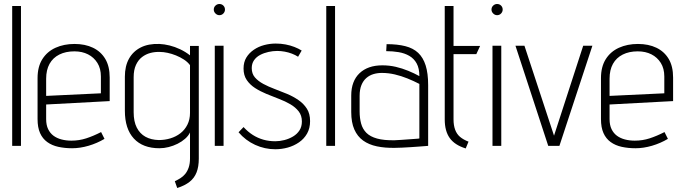

<svg xmlns="http://www.w3.org/2000/svg" viewBox="-20 -730 3418 961"><path d="M41 0H85V-700H41Z M211 -134V-207L529 -224V-342Q529 -398 507 -435Q485 -472 445.5 -491Q406 -510 353 -510Q300 -510 258 -491Q216 -472 192 -434Q168 -396 168 -339V-134Q168 -92 180.5 -64Q193 -36 216.5 -19Q240 -2 272 5Q304 12 341 12Q381 12 423.5 -0.5Q466 -13 503 -35L486 -69Q447 -49 411.5 -37.5Q376 -26 337 -26Q311 -26 288 -32Q265 -38 248 -50.5Q231 -63 221 -83.5Q211 -104 211 -134ZM485 -347V-263L211 -250V-336Q211 -380 228 -410.5Q245 -441 277 -457Q309 -473 352 -473Q391 -473 420.5 -458Q450 -443 467.5 -415Q485 -387 485 -347Z M975 64V-500H931V-453Q908 -471 881.5 -483.5Q855 -496 828.5 -502.5Q802 -509 778 -510Q723 -512 684.5 -492.5Q646 -473 625.5 -436Q605 -399 605 -346V-176Q605 -85 650 -36.5Q695 12 778 12Q801 12 824.5 6Q848 0 869 -10.5Q890 -21 906.5 -35.5Q923 -50 931 -67V63Q931 89 924.5 108Q918 127 907.5 140Q897 153 883.5 161.5Q870 170 855 177L867 211Q905 199 929 180Q953 161 964 132.5Q975 104 975 64ZM931 -404V-165Q931 -132 918 -106Q905 -80 883 -63Q861 -46 833 -37.5Q805 -29 775 -29Q736 -30 708 -45.5Q680 -61 664.5 -91.5Q649 -122 649 -168V-344Q649 -380 660.5 -405Q672 -430 691 -444.5Q710 -459 733 -465Q756 -471 781 -470Q798 -470 819 -465.5Q840 -461 861 -452.5Q882 -444 900.5 -432Q919 -420 931 -404Z M1055 0H1099V-501H1055ZM1078 -710Q1067 -710 1058.5 -702Q1050 -694 1050 -682Q1050 -671 1058.5 -662.5Q1067 -654 1078 -654Q1090 -654 1098 -662.5Q1106 -671 1106 -682Q1106 -694 1098 -702Q1090 -710 1078 -710Z M1472 -446 1490 -477Q1474 -487 1453.5 -495Q1433 -503 1409.5 -507.5Q1386 -512 1360 -512Q1331 -512 1302.5 -504.5Q1274 -497 1250.5 -481Q1227 -465 1213 -442Q1199 -419 1199 -387Q1199 -353 1215 -329.5Q1231 -306 1256.5 -289.5Q1282 -273 1313.5 -260Q1345 -247 1376.5 -235Q1408 -223 1433.5 -208Q1459 -193 1475 -172.5Q1491 -152 1491 -122Q1491 -96 1479 -77.5Q1467 -59 1447 -47Q1427 -35 1403.5 -29Q1380 -23 1358 -23Q1326 -23 1298 -31Q1270 -39 1245.5 -54.5Q1221 -70 1199 -94L1174 -68Q1209 -27 1257 -5Q1305 17 1358 17Q1390 17 1420.5 8.5Q1451 0 1476.5 -17.5Q1502 -35 1517 -61.5Q1532 -88 1532 -124Q1532 -161 1516 -186Q1500 -211 1474 -229Q1448 -247 1417 -260Q1386 -273 1355 -284.5Q1324 -296 1298 -310Q1272 -324 1256 -342.5Q1240 -361 1240 -389Q1240 -412 1251.5 -428.5Q1263 -445 1282 -455Q1301 -465 1323.5 -470Q1346 -475 1367 -475Q1386 -475 1405 -471.5Q1424 -468 1441 -461.5Q1458 -455 1472 -446Z M1613 0H1657V-700H1613Z M2079 -349Q2054 -363 2023.5 -375.5Q1993 -388 1961 -395.5Q1929 -403 1894 -403Q1857 -403 1828.5 -393Q1800 -383 1779.5 -363.5Q1759 -344 1748.5 -316Q1738 -288 1738 -252V-169Q1738 -117 1753.5 -82Q1769 -47 1797.5 -26.5Q1826 -6 1866.5 2.5Q1907 11 1957 10Q1971 10 1992 9Q2013 8 2036 6.5Q2059 5 2079 3.5Q2099 2 2111.5 1Q2124 0 2123 0V-304Q2123 -363 2110.5 -402.5Q2098 -442 2073 -465.5Q2048 -489 2008.5 -499Q1969 -509 1915 -509L1913 -474Q1945 -474 1975 -469Q2005 -464 2028.5 -450.5Q2052 -437 2065.5 -412.5Q2079 -388 2079 -349ZM2079 -310V-37Q2079 -37 2072 -36Q2065 -35 2052.5 -34.5Q2040 -34 2024 -32.5Q2008 -31 1990 -30Q1972 -29 1955 -28Q1902 -27 1867.5 -36.5Q1833 -46 1814 -65Q1795 -84 1787.5 -111.5Q1780 -139 1780 -172V-250Q1780 -282 1789 -304Q1798 -326 1813.5 -339.5Q1829 -353 1849 -359Q1869 -365 1891 -365Q1924 -365 1956 -357.5Q1988 -350 2019 -337.5Q2050 -325 2079 -310Z M2250 -132V-459H2364L2383 -500H2250V-700H2206V-132Q2206 -74 2231 -39Q2256 -4 2311 13L2325 -21Q2299 -31 2282.5 -45Q2266 -59 2258 -81Q2250 -103 2250 -132Z M2445 0H2489V-501H2445ZM2468 -710Q2457 -710 2448.5 -702Q2440 -694 2440 -682Q2440 -671 2448.5 -662.5Q2457 -654 2468 -654Q2480 -654 2488 -662.5Q2496 -671 2496 -682Q2496 -694 2488 -702Q2480 -710 2468 -710Z M2560 -501 2724 0H2780L2945 -501H2899L2753 -51L2605 -501Z M3031 -134V-207L3349 -224V-342Q3349 -398 3327 -435Q3305 -472 3265.5 -491Q3226 -510 3173 -510Q3120 -510 3078 -491Q3036 -472 3012 -434Q2988 -396 2988 -339V-134Q2988 -92 3000.5 -64Q3013 -36 3036.5 -19Q3060 -2 3092 5Q3124 12 3161 12Q3201 12 3243.5 -0.5Q3286 -13 3323 -35L3306 -69Q3267 -49 3231.5 -37.5Q3196 -26 3157 -26Q3131 -26 3108 -32Q3085 -38 3068 -50.5Q3051 -63 3041 -83.5Q3031 -104 3031 -134ZM3305 -347V-263L3031 -250V-336Q3031 -380 3048 -410.5Q3065 -441 3097 -457Q3129 -473 3172 -473Q3211 -473 3240.5 -458Q3270 -443 3287.5 -415Q3305 -387 3305 -347Z"/></svg>

Font: Advent Pro Light
Style: Regular
Weight: 300
Version: Version 3.000